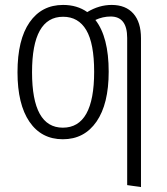

<svg xmlns="http://www.w3.org/2000/svg" viewBox="-20 -554 676 779"><path d="M552 -399V205L496 197V-400Q496 -487 429 -487Q397 -487 367 -473Q421 -404 421 -263Q421 -132 371.5 -60.5Q322 11 235 11Q148 11 99.5 -60Q51 -131 51 -261Q51 -393 100 -463.5Q149 -534 236 -534Q293 -534 334 -505Q382 -534 433 -534Q490 -534 521 -499Q552 -464 552 -399ZM362 -263Q362 -378 330 -432Q298 -486 236 -486Q110 -486 110 -261Q110 -36 235 -36Q362 -36 362 -263Z"/></svg>

Font: Fira Sans Extra Condensed Light
Style: Regular
Weight: 300
Width: 1
Designer: Carrois Corporate & Edenspiekermann AG
Foundry: Carrois Corporate GbR & Edenspiekermann AG
Version: Version 4.203